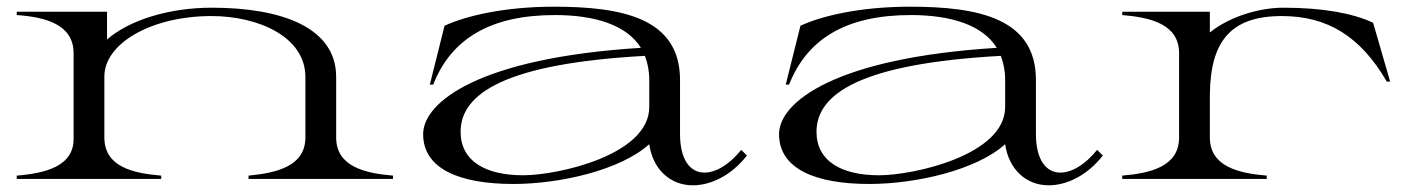

<svg xmlns="http://www.w3.org/2000/svg" viewBox="-20 -535 4217 574"><path d="M985 -124V-305C985 -453 822 -512 613 -512C487 -512 368 -476 300 -417V-500H30V-490C114 -484 200 -463 200 -376V-124C203 -38 116 -17 30 -10V0H462V-10C378 -17 292 -36 292 -124V-306C292 -406 434 -487 612 -487C754 -487 893 -424 893 -305V-124C893 -38 807 -18 723 -10V0H1155V-10C1071 -17 985 -37 985 -124Z M1515 15C1653 15 1835 -26 1921 -104C1931 -31 1982 19 2051 19C2105 19 2166 -10 2213 -70L2196 -87C2158 -40 2118 -19 2086 -19C2043 -19 2013 -58 2013 -134V-296C2013 -481 1840 -515 1636 -515C1487 -515 1371 -487 1309 -458L1265 -282H1275C1329 -419 1446 -490 1639 -490C1759 -490 1854 -460 1896 -392C1413 -362 1245 -230 1245 -134C1245 -30 1354 15 1515 15ZM1544 -11C1432 -11 1357 -53 1357 -141C1357 -256 1492 -345 1908 -368C1916 -347 1921 -323 1921 -296V-215C1921 -71 1647 -11 1544 -11Z M2579 15C2717 15 2899 -26 2985 -104C2995 -31 3046 19 3115 19C3169 19 3230 -10 3277 -70L3260 -87C3222 -40 3182 -19 3150 -19C3107 -19 3077 -58 3077 -134V-296C3077 -481 2904 -515 2700 -515C2551 -515 2435 -487 2373 -458L2329 -282H2339C2393 -419 2510 -490 2703 -490C2823 -490 2918 -460 2960 -392C2477 -362 2309 -230 2309 -134C2309 -30 2418 15 2579 15ZM2608 -11C2496 -11 2421 -53 2421 -141C2421 -256 2556 -345 2972 -368C2980 -347 2985 -323 2985 -296V-215C2985 -71 2711 -11 2608 -11Z M3597 -124V-254C3599 -412 3660 -487 3812 -487C3948 -487 4047 -427 4126 -291H4136L4085 -467C4025 -495 3936 -512 3816 -512C3748 -512 3658 -487 3597 -438V-500H3335V-490C3419 -483 3505 -463 3505 -376V-124C3505 -37 3419 -17 3335 -10V0H3767V-10C3683 -17 3597 -37 3597 -124Z"/></svg>

Font: Sprat Extended
Style: Regular
Weight: 400
Width: 9
Designer: Ethan Nakache
Foundry: Collletttivo
Version: Version 2.000;Glyphs 3.2 (3217)